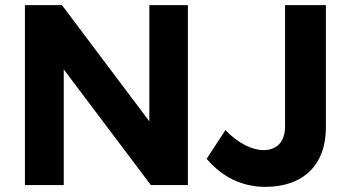

<svg xmlns="http://www.w3.org/2000/svg" viewBox="-20 -720 1352 747"><path d="M561 -248 221 -700H77V0H228V-450L567 0H711V-700H561ZM1089 -700V-228C1089 -168 1057 -136 1005 -136C962 -136 906 -162 857 -214L784 -102C843 -33 919 7 1013 7C1158 7 1248 -77 1248 -224V-700Z"/></svg>

Font: Juman SemiBold
Style: Regular
Weight: 600
Designer: Bandar Raffah (Arabic) Julieta Ulanovsky (Latin)
Foundry: Caramella
Version: Version 5.022;PS 005.022;hotconv 1.0.88;makeotf.lib2.5.64775